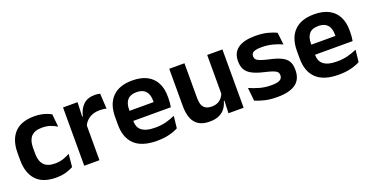

<svg xmlns="http://www.w3.org/2000/svg" viewBox="-27 -1005 2925 1518"><g transform="rotate(-20 1435.0 -246.0)"><path d="M260.5 12.5Q147 12.5 92.2 -47.5Q37.5 -107.5 37.5 -216V-276Q37.5 -384 92.5 -443.5Q147.5 -503 260.5 -503Q290 -503 315.8 -498.2Q341.5 -493.5 362.8 -485.5Q384 -477.5 400 -468.5L410.5 -361Q386 -376.5 355.8 -387Q325.5 -397.5 286 -397.5Q224 -397.5 195.2 -365.8Q166.5 -334 166.5 -273.5V-220.5Q166.5 -160.5 196.2 -128Q226 -95.5 288 -95.5Q327.5 -95.5 358 -105.8Q388.5 -116 415 -131L404.5 -23Q380 -9 343 1.8Q306 12.5 260.5 12.5Z M623 -285 590.5 -370.5H621.5Q635 -430 670.5 -464Q706 -498 769 -498Q782 -498 792.5 -496.2Q803 -494.5 811.5 -492L818.5 -364Q807.5 -367.5 793 -369.2Q778.5 -371 762.5 -371Q711.5 -371 675.8 -348.5Q640 -326 623 -285ZM498.5 0V-490.5H620.5L615 -340L626.5 -335.5V0Z M1108.5 12Q982.5 12 921 -46Q859.5 -104 859.5 -214V-278Q859.5 -387 917 -445.5Q974.5 -504 1084 -504Q1158 -504 1207.5 -478Q1257 -452 1281.8 -404.2Q1306.5 -356.5 1306.5 -290V-272.5Q1306.5 -254.5 1304.8 -235.8Q1303 -217 1300 -200.5H1184Q1185.5 -228 1185.8 -252.8Q1186 -277.5 1186 -297.5Q1186 -332 1175 -356.2Q1164 -380.5 1141.5 -393Q1119 -405.5 1084 -405.5Q1032.5 -405.5 1008 -377Q983.5 -348.5 983.5 -296V-250.5L984 -236V-197.5Q984 -174.5 991.2 -155Q998.5 -135.5 1015.5 -121.2Q1032.5 -107 1060.8 -99Q1089 -91 1131.5 -91Q1177.5 -91 1219.2 -101.2Q1261 -111.5 1298.5 -129L1287.5 -28Q1254 -9.5 1208.8 1.2Q1163.5 12 1108.5 12ZM927.5 -200.5V-285.5H1274V-200.5Z M1520 -490.5V-195.5Q1520 -165 1528.2 -142.2Q1536.5 -119.5 1555.8 -107.2Q1575 -95 1607.5 -95Q1637 -95 1658.5 -105.5Q1680 -116 1694 -133.8Q1708 -151.5 1714.5 -173.5L1734.5 -104H1710.5Q1702.5 -72 1683.8 -45.8Q1665 -19.5 1632.8 -4Q1600.5 11.5 1552 11.5Q1496 11.5 1460.8 -10Q1425.5 -31.5 1408.8 -73.5Q1392 -115.5 1392 -177V-490.5ZM1839.5 -490.5V0H1712L1716.5 -119L1711.5 -129.5V-490.5Z M2119 12Q2060 12 2014.2 0.8Q1968.5 -10.5 1936.5 -24.5L1925 -135.5Q1963 -118 2008.8 -105Q2054.5 -92 2109.5 -92Q2157.5 -92 2179 -104.2Q2200.5 -116.5 2200.5 -141V-144Q2200.5 -160.5 2190.8 -171Q2181 -181.5 2156.5 -190.2Q2132 -199 2087.5 -209Q2026 -223.5 1990.2 -242.8Q1954.5 -262 1939 -290.2Q1923.5 -318.5 1923.5 -358V-362.5Q1923.5 -432 1973 -467.2Q2022.5 -502.5 2119.5 -502.5Q2177 -502.5 2221.2 -491.2Q2265.5 -480 2295 -464.5L2306.5 -362.5Q2271.5 -379 2228 -390.2Q2184.5 -401.5 2134.5 -401.5Q2102 -401.5 2083.2 -396.2Q2064.5 -391 2056.5 -381.5Q2048.5 -372 2048.5 -358.5V-356Q2048.5 -341 2057.2 -330Q2066 -319 2089.5 -310.2Q2113 -301.5 2155.5 -291.5Q2217.5 -278.5 2255 -261Q2292.5 -243.5 2309.5 -216.2Q2326.5 -189 2326.5 -145V-139Q2326.5 -63 2275 -25.5Q2223.5 12 2119 12Z M2638 12Q2512 12 2450.5 -46Q2389 -104 2389 -214V-278Q2389 -387 2446.5 -445.5Q2504 -504 2613.5 -504Q2687.5 -504 2737 -478Q2786.5 -452 2811.2 -404.2Q2836 -356.5 2836 -290V-272.5Q2836 -254.5 2834.2 -235.8Q2832.5 -217 2829.5 -200.5H2713.5Q2715 -228 2715.2 -252.8Q2715.5 -277.5 2715.5 -297.5Q2715.5 -332 2704.5 -356.2Q2693.5 -380.5 2671 -393Q2648.5 -405.5 2613.5 -405.5Q2562 -405.5 2537.5 -377Q2513 -348.5 2513 -296V-250.5L2513.5 -236V-197.5Q2513.5 -174.5 2520.8 -155Q2528 -135.5 2545 -121.2Q2562 -107 2590.2 -99Q2618.5 -91 2661 -91Q2707 -91 2748.8 -101.2Q2790.5 -111.5 2828 -129L2817 -28Q2783.5 -9.5 2738.2 1.2Q2693 12 2638 12ZM2457 -200.5V-285.5H2803.5V-200.5Z"/></g></svg>

Font: Anek Tamil Medium SemiBold
Style: Regular
Weight: 600
Version: Version 1.003